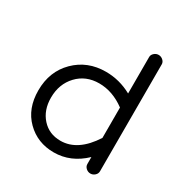

<svg xmlns="http://www.w3.org/2000/svg" viewBox="-138 -687 791 816"><g transform="rotate(30 257.0 -279.0)"><path d="M381 -17V-51Q315 12 232 12Q152 12 98 -41.5Q44 -95 44 -184Q44 -277 104 -336.5Q164 -396 254 -396Q321 -396 381 -363V-542Q381 -553 390.5 -561.5Q400 -570 412 -570Q424 -570 433.5 -561.5Q443 -553 443 -542V-17Q443 -5 433.5 3.5Q424 12 412 12Q400 12 390.5 3.5Q381 -5 381 -17ZM232 -45Q317 -45 381 -145V-294Q320 -339 254 -339Q189 -339 147.5 -295Q106 -251 106 -184Q106 -123 141 -84Q176 -45 232 -45Z"/></g></svg>

Font: Hoogli Medium
Style: Regular
Weight: 500
Designer: Anand Singh Naorem
Foundry: Brand New Type
Version: Version 1.00 b007